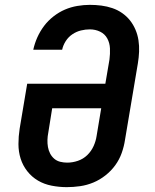

<svg xmlns="http://www.w3.org/2000/svg" viewBox="-20 -763 640 791"><path d="M255 8Q224 8 193 2Q162 -4 136.5 -19Q111 -34 92.5 -57.5Q74 -81 65 -109.5Q56 -138 56 -169.5Q56 -201 61 -233L92 -418H414L431 -518Q434 -541 433 -563.5Q432 -586 422 -604.5Q412 -623 392.5 -632.5Q373 -642 350 -642Q332 -642 313.5 -637.5Q295 -633 278.5 -622Q262 -611 251 -594Q240 -577 236 -558H117Q123 -585 134 -609.5Q145 -634 161.5 -656Q178 -678 200.5 -695.5Q223 -713 247.5 -723.5Q272 -734 298.5 -738.5Q325 -743 350 -743Q374 -743 397.5 -740Q421 -737 443 -729.5Q465 -722 483.5 -709Q502 -696 515.5 -679Q529 -662 538 -641Q547 -620 550.5 -597Q554 -574 553 -550Q552 -526 548 -502L495 -187Q491 -160 481.5 -133Q472 -106 455 -82.5Q438 -59 414.5 -40.5Q391 -22 364.5 -11Q338 0 310 4Q282 8 255 8ZM257 -93Q279 -93 301 -100.5Q323 -108 339.5 -124Q356 -140 365.5 -161Q375 -182 378 -203L397 -317H195L179 -217Q176 -202 175.5 -187Q175 -172 177.5 -157.5Q180 -143 186.5 -130.5Q193 -118 203.5 -109Q214 -100 228 -96.5Q242 -93 257 -93Z"/></svg>

Font: Iosevka Curly Slab ExObl
Style: Bold
Weight: 700
Width: 7
Italic angle: -9°
Monospace: yes
Designer: Belleve Invis
Foundry: Belleve Invis
Version: Version 11.0.0; ttfautohint (v1.8.3)